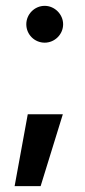

<svg xmlns="http://www.w3.org/2000/svg" viewBox="-20 -547 292 657"><path d="M196 -464C196 -498 167 -527 133 -527C98 -527 70 -498 70 -464C70 -429 98 -401 133 -401C167 -401 196 -429 196 -464ZM195 -156H75L30 90H119Z"/></svg>

Font: Audiowide
Style: Regular
Weight: 400
Designer: Astigmatic (AOETI)
Foundry: Astigmatic (AOETI)
Version: Version 1.002